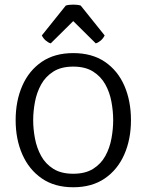

<svg xmlns="http://www.w3.org/2000/svg" viewBox="-20 -778 618 810"><path d="M46 -271Q46 -352 74 -416Q102 -480 156 -517Q210 -554 289 -554Q368.5 -554 422.8 -517Q477 -480 504.8 -416Q532.5 -352 532.5 -271Q532.5 -190 504.2 -126Q476 -62 421.8 -25Q367.5 12 289 12Q210 12 156 -25.5Q102 -63 74 -127Q46 -191 46 -271ZM120 -271Q120 -233.5 127.5 -193.8Q135 -154 153.5 -120.2Q172 -86.5 205 -65.8Q238 -45 289 -45Q340 -45 373 -65.8Q406 -86.5 424.5 -120.2Q443 -154 450.2 -193.8Q457.5 -233.5 457.5 -271Q457.5 -308.5 450.2 -348.2Q443 -388 424.5 -421.5Q406 -455 373 -476Q340 -497 289 -497Q238 -497 205 -476Q172 -455 153.5 -421.5Q135 -388 127.5 -348.2Q120 -308.5 120 -271ZM320.5 -754.5 421.5 -628.5Q415.5 -616 405 -607Q394.5 -598 384 -595L289 -689L194 -595Q183.5 -598 173 -607Q162.5 -616 156.5 -628.5L257.5 -754.5Q270 -758.5 289 -758.5Q308 -758.5 320.5 -754.5Z"/></svg>

Font: Signika Negative SC Light
Style: Regular
Weight: 300
Designer: Anna Giedryś
Foundry: Anna Giedryś
Version: Version 2.000; ttfautohint (v1.8.3) -l 8 -r 50 -G 200 -x 9 -